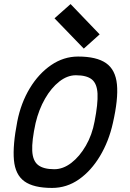

<svg xmlns="http://www.w3.org/2000/svg" viewBox="-20 -910 640 944"><path d="M236 14Q145 14 100 -18.5Q55 -51 48.5 -123Q42 -195 65 -313Q83 -404 126.5 -476Q170 -548 231.5 -590Q293 -632 364 -632Q455 -632 501.5 -599.5Q548 -567 555 -495Q562 -423 535 -305Q515 -215 471.5 -142.5Q428 -70 368 -28Q308 14 236 14ZM247 -78Q290 -78 330.5 -109Q371 -140 402 -193.5Q433 -247 445 -313Q462 -400 459.5 -449.5Q457 -499 431.5 -519.5Q406 -540 353 -540Q311 -540 271.5 -509Q232 -478 201.5 -425Q171 -372 155 -305Q136 -218 138.5 -168.5Q141 -119 167.5 -98.5Q194 -78 247 -78ZM392 -671 248 -820 327 -890 470 -741Z"/></svg>

Font: Victor Mono Thin
Style: Italic
Weight: 100
Italic angle: -12°
Monospace: yes
Designer: Rune Bjørnerås
Version: Version 1.561;gftools[0.9.30]